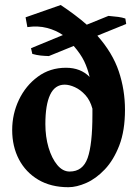

<svg xmlns="http://www.w3.org/2000/svg" viewBox="-20 -743 555 777"><path d="M485.8 -298.8Q485.8 -214.4 462.9 -154.8Q439.9 -95.2 404.3 -57.6Q368.7 -20 329.3 -2.7Q290 14.6 256.8 14.6Q186 14.6 135 -15.6Q84 -45.9 56.6 -98.1Q29.3 -150.4 29.3 -216.8Q29.3 -281.7 56.6 -339.1Q84 -396.5 133.1 -432.6Q182.1 -468.8 247.1 -468.8Q306.2 -468.8 342.8 -431.6Q334.5 -466.3 320.6 -495.4Q306.6 -524.4 278.3 -557.1L177.7 -516.1Q159.7 -516.6 143.8 -518.3Q127.9 -520 110.8 -524.9L105.5 -547.9L234.4 -601.1Q207.5 -620.1 170.4 -629.9Q133.3 -639.6 90.8 -633.3L83.5 -672.9L225.6 -722.7Q252.4 -705.1 281.5 -683.3Q310.5 -661.6 331.1 -643.1L418.9 -678.7Q441.9 -676.8 458.3 -674.6Q474.6 -672.4 487.3 -668L490.7 -646L374 -598.6Q435.5 -529.3 460.7 -454.3Q485.8 -379.4 485.8 -298.8ZM354 -303.2Q344.7 -337.4 325.2 -358.6Q305.7 -379.9 283.2 -390.1Q260.7 -400.4 241.7 -400.4Q202.1 -400.4 182.9 -359.6Q163.6 -318.8 163.6 -240.7Q163.6 -189.5 176.5 -145.8Q189.5 -102.1 211.7 -75.4Q233.9 -48.8 261.7 -48.8Q315.4 -48.8 334.7 -103.8Q354 -158.7 354 -278.8Q354 -285.2 354 -291Q354 -296.9 354 -303.2Z"/></svg>

Font: Gentium Book Plus
Style: Bold
Weight: 700
Designer: Victor Gaultney, Annie Olsen, Iska Routamaa, Becca Hirsbrunner
Foundry: SIL International
Version: Version 6.101